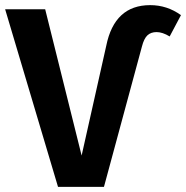

<svg xmlns="http://www.w3.org/2000/svg" viewBox="-29 -728 725 748"><path d="M197 0 -9 -692H147L289 -122L385 -550Q417 -708 556 -708Q622 -708 676 -669L632 -586Q604 -603 581 -603Q559 -603 545.5 -590.5Q532 -578 524 -547L376 0Z"/></svg>

Font: Fira Sans SemiBold
Style: Regular
Weight: 600
Designer: bBox Type GmbH & Carrois Corporate GbR & Edenspiekermann AG
Foundry: bBox Type GmbH & Carrois Corporate GbR & Edenspiekermann AG
Version: Version 4.301;PS 004.301;hotconv 1.0.88;makeotf.lib2.5.64775